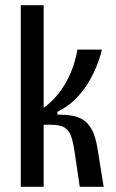

<svg xmlns="http://www.w3.org/2000/svg" viewBox="-20 -719 447 739"><path d="M60 0V-699H148V-304Q181 -328 204.5 -358Q228 -388 243.5 -420Q259 -452 267 -480.5Q275 -509 278 -528H372Q365 -496 350.5 -461Q336 -426 315 -393Q294 -360 265.5 -333Q237 -306 201 -289V-278Q231 -278 256 -274Q281 -270 300.5 -257.5Q320 -245 334 -219Q348 -193 355 -149L379 0H287L270 -115Q264 -161 256 -188Q248 -215 230 -227Q212 -239 174 -239H148V0Z"/></svg>

Font: Bricolage Grotesque Condensed
Style: Regular
Weight: 400
Width: 3
Designer: Mathieu Triay
Foundry: Atelier Triay
Version: Version 1.000;gftools[0.9.30]